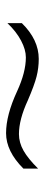

<svg xmlns="http://www.w3.org/2000/svg" viewBox="214 -658 144 611"><g transform="rotate(90 285.5 -353.0)"><path d="M168 -404.8Q196.8 -404.8 223.9 -397.9Q251 -391.1 299.8 -370.1Q360.8 -341.8 407.2 -341.8Q434.1 -341.8 460 -356.4Q485.8 -371.1 517.1 -402.8V-356Q461.9 -300.8 404.3 -300.8Q346.7 -300.8 271 -335.9Q210.4 -363.8 163.1 -363.8Q138.7 -363.8 109.9 -348.6Q81.1 -333.5 54.2 -305.2V-351.1Q106.9 -404.8 168 -404.8Z"/></g></svg>

Font: Open Sans Hebrew Light
Style: Regular
Weight: 300
Foundry: Ascender Corporation, Yanek Iontef
Version: Version 2.001;PS 002.001;hotconv 1.0.70;makeotf.lib2.5.58329